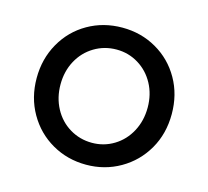

<svg xmlns="http://www.w3.org/2000/svg" viewBox="-86 -651 826 762"><g transform="rotate(15 327.0 -269.5)"><path d="M50 -270Q50 -349 86.5 -413.5Q123 -478 186.5 -514.5Q250 -551 328 -551Q405 -551 468.5 -514.5Q532 -478 568.5 -414Q605 -350 605 -270Q605 -189 568 -125Q531 -61 467.5 -24.5Q404 12 328 12Q251 12 187.5 -24.5Q124 -61 87 -125.5Q50 -190 50 -270ZM328 -78Q377 -78 418 -103Q459 -128 482.5 -172Q506 -216 506 -270Q506 -324 482.5 -367.5Q459 -411 418 -436Q377 -461 328 -461Q278 -461 236.5 -436Q195 -411 171.5 -367.5Q148 -324 148 -270Q148 -216 171.5 -172Q195 -128 236.5 -103Q278 -78 328 -78Z"/></g></svg>

Font: Eudoxus Sans Medium
Style: Regular
Weight: 500
Designer: Stijn de Vries
Foundry: tokotype
Version: Version 2.005